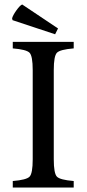

<svg xmlns="http://www.w3.org/2000/svg" viewBox="-20 -837 387 857"><path d="M309 0V-29C268.3 -32.3 243.3 -38.8 234 -48.5C224.7 -58.2 220 -84 220 -126V-524C220 -566 224.7 -591.8 234 -601.5C243.3 -611.2 268.3 -617.7 309 -621V-650H37V-621C77.7 -617.7 102.7 -611.2 112 -601.5C121.3 -591.8 126 -566 126 -524V-126C126 -84 121.3 -58.2 112 -48.5C102.7 -38.8 77.7 -32.3 37 -29V0ZM239 -710 79 -817C72.3 -814.3 63.7 -805.5 53 -790.5C42.3 -775.5 36 -763.7 34 -755L36 -747L226 -684Z"/></svg>

Font: Ponomar Unicode
Style: Regular
Weight: 400
Version: 1.3